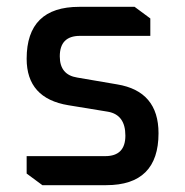

<svg xmlns="http://www.w3.org/2000/svg" viewBox="-20 -542 542 562"><path d="M58 -34V-85H288Q347 -85 347 -145Q347 -206 296 -215L180 -234Q58 -254 58 -370Q58 -522 212 -522H374L420 -488V-437H214Q155 -437 155 -377Q155 -323 206 -315L323 -295Q444 -275 444 -152Q444 0 291 0H104Z"/></svg>

Font: Oxanium Medium
Style: Regular
Weight: 500
Designer: Severin Meyer
Version: Version 1.001